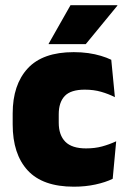

<svg xmlns="http://www.w3.org/2000/svg" viewBox="-20 -708 492 742"><path d="M265.5 13.5Q145 13.5 87 -49.5Q29 -112.5 29 -227V-269.5Q29 -380.5 87 -443.5Q145 -506.5 265 -506.5Q294.5 -506.5 321 -502.8Q347.5 -499 370 -492.2Q392.5 -485.5 410 -477L424 -332.5Q399.5 -345 371 -353.2Q342.5 -361.5 307.5 -361.5Q253.5 -361.5 230.2 -337Q207 -312.5 207 -266.5V-234Q207 -186 232.5 -160.2Q258 -134.5 312.5 -134.5Q346.5 -134.5 374.2 -142Q402 -149.5 429 -162L415.5 -17Q388 -3.5 349 5Q310 13.5 265.5 13.5ZM252.5 -688H433.5V-686L311.5 -537.5H168V-539Z"/></svg>

Font: Anek Latin Medium ExtraBold
Style: Regular
Weight: 800
Version: Version 1.003